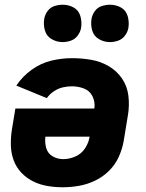

<svg xmlns="http://www.w3.org/2000/svg" viewBox="-20 -784 616 812"><path d="M245 8Q279 8 313.5 2Q348 -4 381 -19.5Q414 -35 440.5 -61Q467 -87 482 -120Q497 -153 503 -187L521 -297Q528 -338 523 -379Q518 -420 496 -452Q474 -484 440 -504Q406 -524 366 -531Q326 -538 284 -538Q241 -538 197 -527.5Q153 -517 114 -489Q75 -461 49 -422L178 -369Q190 -386 208 -398Q226 -410 245.5 -414.5Q265 -419 284 -419Q311 -419 335.5 -409.5Q360 -400 371.5 -376Q383 -352 379 -325H45L30 -234Q25 -200 26 -167.5Q27 -135 38 -105.5Q49 -76 70.5 -53.5Q92 -31 120 -17Q148 -3 180 2.5Q212 8 245 8ZM247 -111Q223 -111 202.5 -123Q182 -135 175.5 -158Q169 -181 172 -206H359Q355 -180 339.5 -156.5Q324 -133 298.5 -122Q273 -111 247 -111ZM445 -606Q462 -606 479.5 -612Q497 -618 508.5 -633.5Q520 -649 523 -666Q527 -691 520 -715.5Q513 -740 492 -752Q471 -764 445 -764Q428 -764 410.5 -758.5Q393 -753 381.5 -737.5Q370 -722 367 -704Q363 -679 370 -655Q377 -631 398.5 -618.5Q420 -606 445 -606ZM245 -606Q262 -606 279.5 -612Q297 -618 308.5 -633.5Q320 -649 323 -666Q327 -691 320 -715.5Q313 -740 292 -752Q271 -764 245 -764Q228 -764 210.5 -758.5Q193 -753 181.5 -737.5Q170 -722 167 -704Q163 -679 170 -655Q177 -631 198.5 -618.5Q220 -606 245 -606Z"/></svg>

Font: Iosevka Sparkle Heavy
Style: Italic
Weight: 900
Italic angle: -9°
Designer: Belleve Invis
Foundry: Belleve Invis
Version: Version 4.5.0; ttfautohint (v1.8.3)